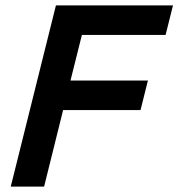

<svg xmlns="http://www.w3.org/2000/svg" viewBox="-20 -695 664 715"><path d="M144.2 0H20L188.3 -675H624.2L596.7 -565H285L242.5 -395H530.8L503.3 -285H215Z"/></svg>

Font: Funnel Sans SemiBold
Style: Italic
Weight: 600
Italic angle: -14.036°
Designer: NORD ID, Kristian Moeller
Foundry: Dicotype
Version: Version 1.000